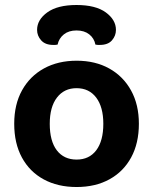

<svg xmlns="http://www.w3.org/2000/svg" viewBox="-20 -736 615 771"><path d="M537.7 -238.9Q537.7 -161 506.8 -104Q476 -47.1 419.8 -16.1Q363.6 15 287.6 15Q211.9 15 155.5 -15.7Q99.1 -46.3 68.1 -103.3Q37.1 -160.3 37.1 -238.9Q37.1 -316.9 68.6 -373.5Q100.1 -430.2 156.5 -461.2Q213 -492.2 287.8 -492.2Q362.7 -492.2 418.8 -460.9Q474.9 -429.6 506.3 -372.7Q537.7 -315.9 537.7 -238.9ZM287.4 -381.9Q237.7 -381.9 208.8 -344.3Q179.8 -306.7 179.8 -238.9Q179.8 -169.4 208.2 -132.3Q236.7 -95.2 287.6 -95.2Q338.4 -95.2 366.7 -132.8Q394.9 -170.4 394.9 -238.9Q394.9 -306.1 366.4 -344Q337.8 -381.9 287.4 -381.9ZM287.2 -613.7Q256.2 -613.7 236.5 -598Q216.9 -582.3 211.2 -556.9Q206.6 -555.9 202.6 -555.7Q198.6 -555.6 193.6 -555.6Q161.7 -555.6 145.3 -574Q128.9 -592.4 128.9 -616Q128.9 -656.6 169.8 -686.2Q210.7 -715.9 287.2 -715.9Q364.4 -715.9 405 -686.1Q445.6 -656.2 445.6 -616Q445.6 -592.4 429.6 -574Q413.7 -555.6 380.9 -555.6Q376.5 -555.6 372 -555.7Q367.5 -555.9 363.2 -556.9Q358.2 -582.3 338.4 -598Q318.6 -613.7 287.2 -613.7Z"/></svg>

Font: Baloo Tamma 2
Style: Regular
Weight: 400
Designer: Divya Kowshik, Shuchita Grover and Ek Type
Foundry: Ek Type
Version: Version 1.700